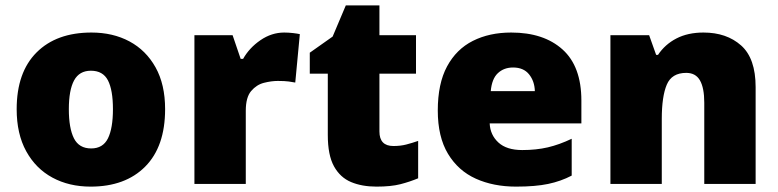

<svg xmlns="http://www.w3.org/2000/svg" viewBox="-20 -684 2894 714"><path d="M594 -278Q594 -139 520 -64.5Q446 10 317 10Q237 10 175 -23.5Q113 -57 77.5 -121.5Q42 -186 42 -278Q42 -415 116 -489Q190 -563 320 -563Q400 -563 461.5 -530Q523 -497 558.5 -433.5Q594 -370 594 -278ZM236 -278Q236 -207 255 -169.5Q274 -132 319 -132Q363 -132 381.5 -169.5Q400 -207 400 -278Q400 -349 381.5 -385Q363 -421 318 -421Q275 -421 255.5 -385Q236 -349 236 -278Z M1037 -563Q1053 -563 1070 -561Q1087 -559 1095 -557L1078 -377Q1068 -379 1053.5 -381Q1039 -383 1013 -383Q989 -383 961.5 -376Q934 -369 914 -345.5Q894 -322 894 -272V0H703V-553H845L875 -465H884Q907 -506 948.5 -534.5Q990 -563 1037 -563Z M1443 -141Q1469 -141 1490.5 -146.5Q1512 -152 1535 -160V-21Q1504 -8 1469 1Q1434 10 1380 10Q1326 10 1285.5 -7Q1245 -24 1222 -65.5Q1199 -107 1199 -182V-410H1132V-488L1217 -548L1266 -664H1391V-553H1527V-410H1391V-195Q1391 -141 1443 -141Z M1881 -563Q2002 -563 2072 -500Q2142 -437 2142 -310V-225H1801Q1803 -182 1833.5 -154Q1864 -126 1922 -126Q1974 -126 2017 -136Q2060 -146 2106 -168V-31Q2066 -10 2018.5 0Q1971 10 1899 10Q1815 10 1749.5 -19.5Q1684 -49 1646 -112Q1608 -175 1608 -273Q1608 -373 1642.5 -437Q1677 -501 1738.5 -532Q1800 -563 1881 -563ZM1888 -433Q1854 -433 1831.5 -412Q1809 -391 1805 -345H1969Q1968 -382 1947.5 -407.5Q1927 -433 1888 -433Z M2596 -563Q2682 -563 2736 -515Q2790 -467 2790 -360V0H2599V-302Q2599 -357 2583 -385Q2567 -413 2532 -413Q2478 -413 2459.5 -369Q2441 -325 2441 -242V0H2250V-553H2394L2420 -480H2427Q2453 -519 2495.5 -541Q2538 -563 2596 -563Z"/></svg>

Font: Noto Sans Cherokee Black
Style: Regular
Weight: 900
Designer: Monotype Design Team
Foundry: Monotype Imaging Inc.
Version: Version 2.001; ttfautohint (v1.8.4.7-5d5b)